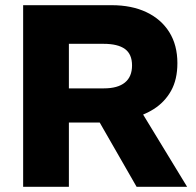

<svg xmlns="http://www.w3.org/2000/svg" viewBox="-20 -720 756 740"><path d="M69.2 0V-700H410.3Q487.7 -700 544.5 -673Q601.2 -646 632.5 -596.1Q663.7 -546.1 663.7 -476.6Q663.7 -413.7 639.3 -370Q614.8 -326.3 572.4 -299.5Q530 -272.7 475 -260.2Q420 -247.7 359.5 -247.7H245.5V0ZM506.5 0 354.2 -265.3 520.5 -296.7 701.2 0ZM245.5 -379.4H380.1Q433.7 -379.4 461.3 -401.8Q488.9 -424.1 488.9 -467.8Q488.9 -511.4 461.5 -531.2Q434.2 -551.1 379.1 -551.1H245.5Z"/></svg>

Font: REM Medium
Style: Regular
Weight: 500
Designer: Octavio Pardo
Foundry: Ashler Design
Version: Version 1.005;gftools[0.9.28]